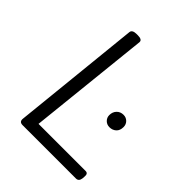

<svg xmlns="http://www.w3.org/2000/svg" viewBox="-199 -816 929 929"><g transform="rotate(45 266.0 -351.0)"><path d="M114 0Q90 0 93 -24L161 -684Q163 -702 193 -702H201Q231 -702 230 -684L164 -59H486Q504 -59 502 -37L501 -23Q498 0 479 0ZM418 -290Q400 -290 388 -302Q376 -314 376 -331Q376 -353 389.5 -367Q403 -381 424 -381Q442 -381 454 -369Q466 -357 466 -339Q466 -315 452 -302.5Q438 -290 418 -290Z"/></g></svg>

Font: Asap Semi Expanded Semi Expanded Light
Style: Italic
Weight: 300
Width: 6
Italic angle: -6°
Designer: Pablo Cosgaya
Foundry: Omnibus-Type
Version: Version 3.001; ttfautohint (v1.8.4.7-5d5b)